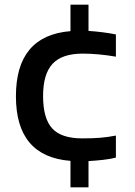

<svg xmlns="http://www.w3.org/2000/svg" viewBox="-20 -680 577 820"><path d="M281 7Q48 -11 48 -269Q48 -528 281 -547V-660H358V-548Q389 -546 419.5 -542Q450 -538 475 -533V-438Q440 -444 404 -447.5Q368 -451 333 -451Q245 -451 204.5 -407.5Q164 -364 164 -270Q164 -174 203 -131.5Q242 -89 331 -89Q374 -89 406.5 -91.5Q439 -94 475 -101V-7Q453 -1 422 2.5Q391 6 358 8V120H281Z"/></svg>

Font: Encode Sans Wide
Style: Medium
Weight: 500
Designer: Pablo Impallari, Andres Torresi
Foundry: Pablo Impallari, Andres Torresi
Version: Version 1.000; ttfautohint (v1.00) -l 8 -r 50 -G 200 -x 14 -